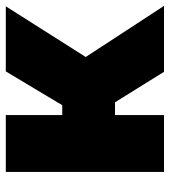

<svg xmlns="http://www.w3.org/2000/svg" viewBox="18 -604 585 662"><g transform="rotate(-90 311.0 -272.5)"><path d="M245.7 -545.5V-350.9H279.8L396.3 -545.5H620.7L446 -269.9L622.2 0H394.9L289.8 -169H245.7V0H49.7V-545.5Z"/></g></svg>

Font: Inter P Black
Style: Regular
Weight: 900
Designer: Rasmus Andersson
Foundry: rsms
Version: Version 3.018;git-588b23468